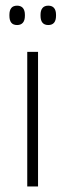

<svg xmlns="http://www.w3.org/2000/svg" viewBox="-20 -674 236 694"><path d="M78.5 0V-486.5H117.5V0ZM42 -583.5Q27.5 -583.5 20.8 -592Q14 -600.5 14 -617V-620.5Q14 -636.5 20.8 -645Q27.5 -653.5 42 -653.5Q55.5 -653.5 62.8 -645Q70 -636.5 70 -620.5V-617Q70 -600.5 62.8 -592Q55.5 -583.5 42 -583.5ZM154.5 -583.5Q140.5 -583.5 133.5 -592Q126.5 -600.5 126.5 -617V-620.5Q126.5 -636.5 133.5 -645Q140.5 -653.5 154.5 -653.5Q168.5 -653.5 175.5 -645Q182.5 -636.5 182.5 -620.5V-617Q182.5 -600.5 175.5 -592Q168.5 -583.5 154.5 -583.5Z"/></svg>

Font: Anek Bangla
Style: Extra-light
Weight: 200
Designer: Sulekha Rajkumar (Bangla), Yesha Goshar (Latin)
Foundry: Ek Type
Version: Version 1.002;March 21, 2022;FontCreator 13.0.0.2683 64-bit